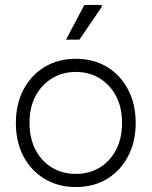

<svg xmlns="http://www.w3.org/2000/svg" viewBox="-20 -744 611 774"><path d="M286 10Q215 10 160.5 -22.5Q106 -55 75 -113Q44 -171 44 -248Q44 -325 75 -383.5Q106 -442 160.5 -474.5Q215 -507 286 -507Q357 -507 411 -474.5Q465 -442 496 -383.5Q527 -325 527 -248Q527 -172 496 -113.5Q465 -55 411 -22.5Q357 10 286 10ZM286 -43Q340 -43 382 -68.5Q424 -94 448 -140.5Q472 -187 472 -248Q472 -311 448 -356.5Q424 -402 382 -428Q340 -454 286 -454Q232 -454 189.5 -428Q147 -402 123 -356.5Q99 -311 99 -248Q99 -187 123 -140.5Q147 -94 189.5 -68.5Q232 -43 286 -43ZM246 -584 320 -724H390V-716L300 -584Z"/></svg>

Font: Fustat Light
Style: Regular
Weight: 300
Designer: Mohamed Gaber, Khaled Hosny, Laura Garcia Mut
Foundry: Kief Type Foundry, Alif Type Foundry, Hard Type Foundry
Version: Version 1.007